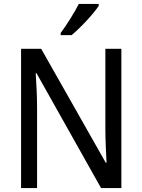

<svg xmlns="http://www.w3.org/2000/svg" viewBox="-20 -964 730 984"><path d="M486 -934V-944H384C361 -899 323 -838 291 -795V-784H347C391 -820 461 -895 486 -934ZM602 0V-714H520V-302C520 -247 524 -172 526 -130H522L191 -714H88V0H170V-413C170 -475 166 -539 163 -589H167L498 0Z"/></svg>

Font: Noto Sans Malayalam SemiCondensed
Style: Regular
Weight: 400
Width: 4
Designer: Jelle Bosma - Monotype Design Team
Foundry: Monotype Imaging Inc.
Version: Version 2.104